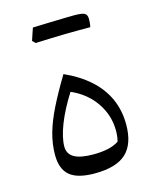

<svg xmlns="http://www.w3.org/2000/svg" viewBox="-106 -756 682 835"><g transform="rotate(-15 235.5 -338.0)"><path d="M206.6 -365.1Q275.6 -335 314.8 -277.5Q354.1 -220.1 354.1 -150.4Q354.1 -125.3 348.3 -102.8Q309.8 -76.3 233 -76.3Q174.5 -76.3 146.7 -92.5Q118.9 -108.6 118.9 -141.4Q118.9 -181.7 141.5 -239.9Q164.2 -298.1 206.6 -365.1ZM217 5.2Q315 5.2 359.4 -36.5Q403.9 -78.1 403.9 -165.2Q403.9 -229 380.2 -281.7Q356.5 -334.4 310.3 -375.9Q264.1 -417.4 197 -447.5Q154.9 -377.9 126.8 -321.5Q98.6 -265.1 84.5 -215.7Q70.5 -166.2 70.5 -117Q70.5 -53.1 105.6 -23.9Q140.7 5.2 217 5.2ZM312.1 -614.4Q327.6 -614.4 337.4 -614.3Q347.3 -614.3 353.1 -614.3Q359 -614.3 362.4 -614.3Q364.6 -623.2 365.5 -633.2Q366.3 -643.3 366.3 -650.4Q366.3 -669.5 354.8 -676Q343.2 -682.5 308 -682.5Q273.5 -673 239.1 -662.9Q204.6 -652.7 170.4 -642.6Q136.3 -632.5 102.4 -622.1Q105.8 -618.9 109 -615.7Q112.2 -612.4 115.5 -609.3Q146.6 -610.6 180.1 -611.8Q213.6 -613.1 247.2 -613.7Q280.7 -614.4 312.1 -614.4ZM115.5 -609.3Q147.8 -621.2 179.9 -633Q212 -644.9 244 -657.5Q276.1 -670 308 -682.5Q298.3 -682.5 278.3 -682.1Q258.4 -681.8 232.2 -680.9Q206 -680 177.1 -679.3Q148.1 -678.6 121 -677.5Q116.2 -663.9 111.7 -650.3Q107.1 -636.7 102.4 -622.1Q105.8 -618.9 109 -615.7Q112.2 -612.4 115.5 -609.3Z"/></g></svg>

Font: Pinar-VF-FD
Style: Regular
Weight: 300
Designer: Amin Abedi
Version: Version 3.0